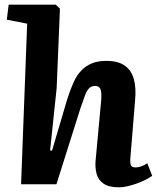

<svg xmlns="http://www.w3.org/2000/svg" viewBox="-20 -787 673 820"><path d="M630 -36Q617 -27 600 -18.5Q583 -10 563.5 -3Q544 4 524.5 8.5Q505 13 488 13Q445 13 422.5 -2.5Q400 -18 393 -43Q386 -68 388 -98L412 -357Q415 -393 409 -406.5Q403 -420 386 -420Q371 -420 361 -410.5Q351 -401 343 -379.5Q335 -358 323 -323L221 0H70L96 -686L9 -703L17 -767H218L236 -750L222 -411L194 -145L202 -143L268 -366Q281 -406 294.5 -436Q308 -466 327.5 -486Q347 -506 372.5 -516.5Q398 -527 434 -527Q484 -527 512.5 -507Q541 -487 551.5 -449.5Q562 -412 557 -359L537 -115Q535 -93 538.5 -82.5Q542 -72 559 -72Q571 -72 583.5 -76.5Q596 -81 609 -90Z"/></svg>

Font: Literata 18pt
Style: Bold Italic
Weight: 700
Italic angle: -2°
Designer: Latin by Veronika Burian and Jose Scaglione. Greek by Irene Vlachou. Cyrillic by Vera Evstafieva
Foundry: TypeTogether
Version: Version 3.103;gftools[0.9.29]